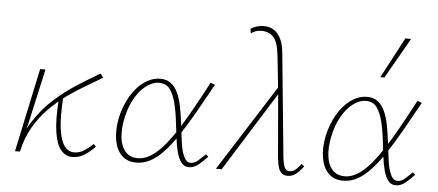

<svg xmlns="http://www.w3.org/2000/svg" viewBox="-49 -820 2130 933"><g transform="rotate(5 1016.0 -353.5)"><path d="M60 0Q78 -87 119.5 -151Q161 -215 215 -263Q269 -311 326 -347Q383 -383 432 -412L447 -393Q411 -371 367 -345.5Q323 -320 278 -288Q233 -256 192 -214.5Q151 -173 120.5 -120.5Q90 -68 75 0ZM51 0 138 -408H164L73 0ZM331 4Q298 4 275 -23Q252 -50 243 -110Q234 -170 241 -270L262 -285Q255 -185 263 -127Q271 -69 290.5 -44Q310 -19 337 -19Q359 -19 377.5 -29Q396 -39 409.5 -50.5Q423 -62 429 -68L441 -56Q418 -32 390.5 -14Q363 4 331 4Z M643 4Q598 4 571 -23Q544 -50 536 -97Q528 -144 539 -203Q552 -263 579.5 -310.5Q607 -358 645 -385Q683 -412 724 -412Q756 -412 776.5 -396Q797 -380 810 -352Q823 -324 830.5 -286.5Q838 -249 843 -206Q849 -159 854.5 -115.5Q860 -72 872.5 -45Q885 -18 906 -18Q925 -18 942.5 -33.5Q960 -49 977 -66L989 -55Q970 -34 947 -15Q924 4 899 4Q876 4 862 -14.5Q848 -33 840 -63Q832 -93 827.5 -129.5Q823 -166 819 -200Q813 -254 802.5 -297.5Q792 -341 773.5 -366.5Q755 -392 720 -392Q688 -392 656 -367.5Q624 -343 600.5 -300Q577 -257 566 -201Q556 -151 561 -109Q566 -67 588 -42.5Q610 -18 649 -18Q677 -18 705.5 -34Q734 -50 763.5 -82Q793 -114 825 -162Q857 -210 892.5 -273Q928 -336 969 -414L991 -406Q948 -328 911.5 -264Q875 -200 841.5 -150Q808 -100 776.5 -66Q745 -32 712 -14Q679 4 643 4Z M1380 4Q1364 4 1353 -4.5Q1342 -13 1336 -31.5Q1330 -50 1327 -80L1299 -408L1281 -575Q1274 -640 1252.5 -663Q1231 -686 1196 -687Q1178 -687 1164.5 -682Q1151 -677 1143 -670L1139 -691Q1150 -700 1167 -705.5Q1184 -711 1203 -711Q1229 -711 1250 -699Q1271 -687 1285.5 -659Q1300 -631 1304 -582L1353 -84Q1357 -48 1365 -33.5Q1373 -19 1387 -19Q1406 -19 1420.5 -33Q1435 -47 1445 -60L1457 -48Q1439 -24 1421 -10Q1403 4 1380 4ZM1031 0 1303 -428 1311 -403 1059 0Z M1652 4Q1607 4 1580 -23Q1553 -50 1545 -97Q1537 -144 1548 -203Q1561 -263 1588.5 -310.5Q1616 -358 1654 -385Q1692 -412 1733 -412Q1765 -412 1785.5 -396Q1806 -380 1819 -352Q1832 -324 1839.5 -286.5Q1847 -249 1852 -206Q1858 -159 1863.5 -115.5Q1869 -72 1881.5 -45Q1894 -18 1915 -18Q1934 -18 1951.5 -33.5Q1969 -49 1986 -66L1998 -55Q1979 -34 1956 -15Q1933 4 1908 4Q1885 4 1871 -14.5Q1857 -33 1849 -63Q1841 -93 1836.5 -129.5Q1832 -166 1828 -200Q1822 -254 1811.5 -297.5Q1801 -341 1782.5 -366.5Q1764 -392 1729 -392Q1697 -392 1665 -367.5Q1633 -343 1609.5 -300Q1586 -257 1575 -201Q1565 -151 1570 -109Q1575 -67 1597 -42.5Q1619 -18 1658 -18Q1686 -18 1714.5 -34Q1743 -50 1772.5 -82Q1802 -114 1834 -162Q1866 -210 1901.5 -273Q1937 -336 1978 -414L2000 -406Q1957 -328 1920.5 -264Q1884 -200 1850.5 -150Q1817 -100 1785.5 -66Q1754 -32 1721 -14Q1688 4 1652 4ZM1788 -513 1893 -711H1921L1808 -513Z"/></g></svg>

Font: Ysabeau Office Thin
Style: Italic
Weight: 250
Italic angle: -12°
Designer: Christian Thalmann (Catharsis Fonts)
Version: Version 2.001;gftools[0.9.30]; featfreeze: tnum,lnum,ss02